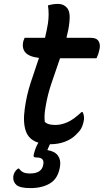

<svg xmlns="http://www.w3.org/2000/svg" viewBox="-20 -728 540 985"><path d="M404 -153Q416 -130 408 -100Q404 -82 396 -68Q388 -54 369 -36Q347 -14 313 -1Q279 12 237 12H236Q233 19 230 25.5Q227 32 225 37L223 42Q261 48 277 70Q293 92 288 125Q279 186 238.5 211.5Q198 237 136 237Q83 237 64.5 221Q46 205 48 178Q51 153 72 137H78Q87 150 99.5 156Q112 162 134 162Q195 162 202 116Q209 80 169 80Q158 80 154.5 77Q151 74 153 65Q156 52 162 35Q168 18 177 4Q128 -11 112.5 -55.5Q97 -100 107 -170Q116 -238 137 -302.5Q158 -367 180 -431Q129 -437 110 -459Q91 -481 100 -518Q102 -523 103.5 -526.5Q105 -530 106 -534H211Q215 -552 219 -570.5Q223 -589 226 -608Q233 -656 226 -700Q251 -708 278 -708Q307 -708 324.5 -687Q342 -666 336 -614Q334 -594 330 -574Q326 -554 321 -534H447Q476 -534 486.5 -515.5Q497 -497 489 -469Q487 -459 483.5 -449Q480 -439 475 -429H288Q267 -367 245.5 -305Q224 -243 214 -181Q209 -153 208.5 -135Q208 -117 210 -102Q221 -93 234 -90Q247 -87 265 -87Q294 -87 326 -101Q358 -115 398 -153Z"/></svg>

Font: Recursive Sn Csl St Med
Style: Italic
Weight: 500
Italic angle: -15°
Version: Version 1.079;hotconv 1.0.112;makeotfexe 2.5.65598; ttfautoh